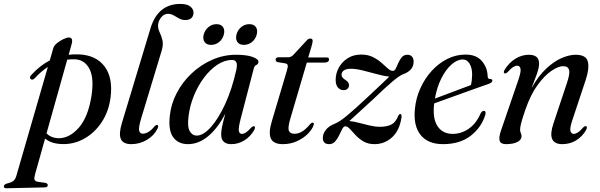

<svg xmlns="http://www.w3.org/2000/svg" viewBox="-106 -742 3130 1001"><path d="M74.5 -333.5Q62.5 -322 54 -330Q44.5 -339 59.5 -353.5Q102.5 -400.5 153.5 -427L172 -491.5Q176.5 -505.5 192.2 -518Q208 -530.5 225.5 -538.5Q243 -546.5 252.5 -546.5Q277 -546.5 267.5 -512L252 -456.5Q278 -459.5 305.5 -458.5Q395 -454.5 439.2 -395.5Q483.5 -336.5 470.5 -234.5Q461 -160.5 424 -104.8Q387 -49 332.5 -18.8Q278 11.5 216.5 9Q161.5 7.5 129 -19.5L76.5 167.5Q71.5 185.5 74 194.5Q76.5 203.5 93 206L128.5 211Q143 213.5 143 223Q143 235 126.5 235L-72 239.5Q-86 240 -86 229.5Q-86 221 -72.5 215.5Q-46.5 209.5 -36.5 201.5Q-26.5 193.5 -21 175.5L143.5 -393Q107.5 -369.5 74.5 -333.5ZM195 -21.5Q254 -19 303.8 -75Q353.5 -131 371 -242Q385 -334.5 361 -381.5Q337 -428.5 289.5 -432.5Q267 -434 244.5 -431L136.5 -46.5Q159.5 -23.5 195 -21.5Z M834 -721.5Q869.5 -721.5 886.2 -708Q903 -694.5 903 -676.5Q903 -659 892.2 -648.2Q881.5 -637.5 860.5 -637.5Q843 -637.5 828.2 -645.5Q813.5 -653.5 799.5 -661.8Q785.5 -670 769.5 -670Q749.5 -670 734.5 -651.8Q719.5 -633.5 718 -610.5Q717.5 -592 726.2 -574Q735 -556 740.8 -533Q746.5 -510 736.5 -476.5L629.5 -123Q615.5 -76 619.5 -60.5Q623.5 -45 639 -45Q652.5 -45 667.8 -54Q683 -63 700 -83.5Q708 -92 714 -90.5Q723 -87.5 715 -71Q698 -36 660.5 -13.2Q623 9.5 578.5 9.5Q535.5 9.5 524 -17.5Q512.5 -44.5 529.5 -100.5L678.5 -594Q698.5 -659.5 737.8 -690.5Q777 -721.5 834 -721.5Z M1148.5 -122Q1136.5 -75.5 1139.2 -59.8Q1142 -44 1155.5 -44Q1165 -44 1176 -51Q1187 -58 1203.5 -76.5Q1213.5 -86 1219.5 -83.5Q1227.5 -80 1219 -63.5Q1199.5 -29.5 1167.8 -10Q1136 9.5 1100 9.5Q1047 9.5 1047 -42Q1047 -57.5 1052 -82.2Q1057 -107 1069 -150Q1030 -74.5 980 -32.5Q930 9.5 874 9.5Q823.5 9.5 797 -26.5Q770.5 -62.5 779.5 -140Q786 -201 815.8 -257.8Q845.5 -314.5 893 -359.2Q940.5 -404 1000 -430.2Q1059.5 -456.5 1125 -456.5Q1181 -456.5 1211.5 -445Q1242 -433.5 1241.5 -419.5Q1240.5 -408 1230.5 -403.2Q1220.5 -398.5 1217.5 -386.5ZM877 -136Q870 -81.5 883.2 -58.2Q896.5 -35 919.5 -35Q953.5 -35 993 -78.8Q1032.5 -122.5 1068.2 -200.2Q1104 -278 1126.5 -380Q1137 -429.5 1104 -429.5Q1065 -429.5 1027.2 -404.5Q989.5 -379.5 957.8 -337.2Q926 -295 904.8 -242.8Q883.5 -190.5 877 -136ZM994.5 -508Q971 -508 960.5 -523.2Q950 -538.5 956 -562Q962.5 -585.5 980.8 -600.8Q999 -616 1023 -616Q1046.5 -616 1056.8 -600.8Q1067 -585.5 1061 -562Q1055 -538.5 1036.8 -523.2Q1018.5 -508 994.5 -508ZM1165.5 -508Q1142 -508 1131.5 -523.2Q1121 -538.5 1127 -562Q1133 -585.5 1151.5 -600.8Q1170 -616 1193.5 -616Q1218 -616 1228.2 -600.8Q1238.5 -585.5 1232.5 -562Q1226.5 -538.5 1208 -523.2Q1189.5 -508 1165.5 -508Z M1382.5 -411.5 1341.5 -418Q1331 -421.5 1331 -431Q1331 -443.5 1348.5 -443.5H1397Q1411.5 -443.5 1423 -455.5L1493.5 -531.5Q1501 -541 1512.5 -541Q1524 -541 1524 -529Q1524 -521.5 1519.5 -505L1501 -442.5H1597.5Q1609.5 -442.5 1609.5 -432.5Q1609.5 -415.5 1583.5 -415.5H1493.5L1407.5 -123Q1393.5 -75.5 1400.2 -60Q1407 -44.5 1429 -44.5Q1449.5 -44.5 1469 -56.2Q1488.5 -68 1510.5 -94.5Q1518 -103 1523.5 -102.5Q1532.5 -102 1529.5 -90.5Q1521.5 -67 1498.5 -44Q1475.5 -21 1442 -5.8Q1408.5 9.5 1368.5 9.5Q1320 9.5 1306.5 -19.2Q1293 -48 1310.5 -107.5L1390 -375Q1395.5 -394 1394 -401.5Q1392.5 -409 1382.5 -411.5Z M1987.5 -132Q1978 -63 1938.8 -26.8Q1899.5 9.5 1846.5 9.5Q1813 9.5 1789.2 -4.5Q1765.5 -18.5 1748.5 -36.8Q1731.5 -55 1718.8 -69Q1706 -83 1695 -83.5Q1686 -84 1678.5 -70Q1671 -56 1662.5 -37.5Q1654 -19 1641.5 -4.8Q1629 9.5 1610 9.5Q1577 9.5 1577 -23.5Q1577 -44 1592.5 -64.5Q1608 -85 1640.5 -97.5Q1664.5 -107 1705.2 -141Q1746 -175 1804 -229.5Q1844.5 -267.5 1875.8 -296.8Q1907 -326 1923.5 -342.5Q1897.5 -345 1860.2 -355.2Q1823 -365.5 1786.2 -374.5Q1749.5 -383.5 1725 -383.5Q1699 -383.5 1686.8 -374.8Q1674.5 -366 1674.5 -352Q1674.5 -337.5 1696.5 -324Q1713.5 -313.5 1713.5 -298Q1713.5 -286.5 1705.8 -279.2Q1698 -272 1685.5 -272Q1667.5 -272 1655.8 -285.8Q1644 -299.5 1644 -325.5Q1644 -359.5 1660.5 -389.5Q1677 -419.5 1706.8 -438.5Q1736.5 -457.5 1777 -457.5Q1812.5 -457.5 1838.2 -444.5Q1864 -431.5 1882.8 -414.8Q1901.5 -398 1915.8 -385.2Q1930 -372.5 1942.5 -372.5Q1951.5 -372.5 1957.8 -385.2Q1964 -398 1971 -414.5Q1978 -431 1989 -443.8Q2000 -456.5 2017.5 -456.5Q2033.5 -456.5 2042 -446.8Q2050.5 -437 2050.5 -421Q2050.5 -375 1997 -355.5Q1977.5 -348.5 1941.5 -318.2Q1905.5 -288 1840.5 -225.5Q1797.5 -186 1766 -157.2Q1734.5 -128.5 1715.5 -111Q1737.5 -109 1764.8 -101.8Q1792 -94.5 1820.8 -87.8Q1849.5 -81 1875 -81Q1910.5 -81 1933.5 -92.2Q1956.5 -103.5 1969.5 -136.5Q1974.5 -148 1981 -147.5Q1988.5 -147 1987.5 -132Z M2424.5 -144.5Q2405 -79 2348.8 -34.8Q2292.5 9.5 2203.5 9.5Q2125.5 9.5 2087 -38.2Q2048.5 -86 2057 -173.5Q2062.5 -231 2085.8 -282.2Q2109 -333.5 2145.2 -373Q2181.5 -412.5 2226.5 -435Q2271.5 -457.5 2321 -457.5Q2377.5 -457.5 2406.2 -423.8Q2435 -390 2436.5 -344Q2437 -329 2450 -330Q2460.5 -330 2461 -322Q2461 -311.5 2441.5 -304.5Q2426.5 -299.5 2392 -287.2Q2357.5 -275 2314.8 -259.5Q2272 -244 2230 -229Q2188 -214 2158 -203Q2157.5 -200.5 2157 -197.5Q2149 -122 2175.8 -83Q2202.5 -44 2254 -44Q2299 -44 2338.2 -71.2Q2377.5 -98.5 2400 -151.5Q2408 -164.5 2416.5 -164Q2429 -163.5 2424.5 -144.5ZM2307 -432Q2278 -432 2248.5 -406.2Q2219 -380.5 2195.5 -334.5Q2172 -288.5 2161.5 -228Q2189.5 -238.5 2224.5 -251.8Q2259.5 -265 2293 -277.5Q2326.5 -290 2349 -298.5Q2355 -320 2355.5 -353.5Q2355.5 -388 2342.2 -410Q2329 -432 2307 -432Z M2524.5 -359.5Q2516.5 -363 2525 -378.5Q2547 -414.5 2580.5 -435.5Q2614 -456.5 2651.5 -456.5Q2704.5 -456.5 2704.5 -410.5Q2704.5 -389 2692.8 -355.8Q2681 -322.5 2665 -282Q2701 -346.5 2742.2 -384.8Q2783.5 -423 2823.2 -439.8Q2863 -456.5 2895 -456.5Q2950.5 -456.5 2959 -420Q2967.5 -383.5 2946.5 -322L2878.5 -117.5Q2864 -74.5 2868 -59.2Q2872 -44 2885.5 -44Q2894.5 -44 2906 -51Q2917.5 -58 2934 -77Q2944 -86.5 2950 -84Q2958 -80.5 2949.5 -64Q2930 -30 2897.8 -10.2Q2865.5 9.5 2825.5 9.5Q2743.5 9.5 2779 -97L2849.5 -308.5Q2866.5 -358.5 2860.8 -377.8Q2855 -397 2830 -397Q2805.5 -397 2769.5 -373Q2733.5 -349 2696.8 -298.8Q2660 -248.5 2632.5 -168.5Q2616.5 -122 2611 -100.2Q2605.5 -78.5 2605.5 -66.5Q2605.5 -55.5 2609.2 -48.5Q2613 -41.5 2613 -31Q2613 -13 2591.2 -1.8Q2569.5 9.5 2532.5 9.5Q2504.5 9.5 2499 -8Q2493.5 -25.5 2506.5 -63L2596 -324Q2611 -367.5 2607.8 -383.5Q2604.5 -399.5 2590.5 -399.5Q2581 -399.5 2569.5 -392.5Q2558 -385.5 2540.5 -366Q2530.5 -357 2524.5 -359.5Z"/></svg>

Font: Fraunces 72pt
Style: Italic
Weight: 400
Italic angle: -16°
Version: Version 1.000;[b76b70a41]